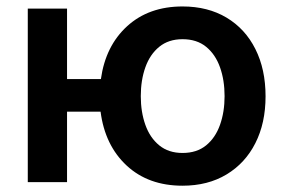

<svg xmlns="http://www.w3.org/2000/svg" viewBox="-20 -573 899 604"><path d="M67.4 0V-545.9H190.9V-324.2H297.4Q312 -428.7 380.1 -490.7Q448.2 -552.7 554.2 -552.7Q633.8 -552.7 692.6 -517.6Q751.5 -482.4 783.4 -418.7Q815.4 -355 815.4 -270Q815.4 -186 783.4 -122.8Q751.5 -59.6 692.6 -24.2Q633.8 11.2 554.2 11.2Q446.8 11.2 378.4 -52.2Q310.1 -115.7 296.4 -221.7H190.9V0ZM554.2 -91.8Q599.1 -91.8 628.4 -115.7Q657.7 -139.6 672.1 -180.2Q686.5 -220.7 686.5 -270.5Q686.5 -320.8 672.1 -361.3Q657.7 -401.9 628.4 -425.8Q599.1 -449.7 554.2 -449.7Q510.3 -449.7 481 -425.8Q451.7 -401.9 437.3 -361.3Q422.9 -320.8 422.9 -270.5Q422.9 -220.7 437.3 -180.2Q451.7 -139.6 481 -115.7Q510.3 -91.8 554.2 -91.8Z"/></svg>

Font: Inter-SemiBold
Style: Regular
Weight: 600
Designer: Rasmus Andersson
Foundry: rsms
Version: Version 4.000;git-a52131595